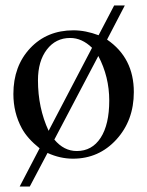

<svg xmlns="http://www.w3.org/2000/svg" viewBox="-20 -571 540 703"><path d="M437 -551 372 -426Q470 -359 470 -234Q470 -130 406 -60Q342 10 247 10Q200 10 154 -11L89 112H52L125 -28Q80 -64 60 -101Q29 -158 29 -227Q29 -329 90.5 -394.5Q152 -460 249 -460Q293 -460 341 -442L398 -551ZM158 -92 317 -396Q280 -432 237 -432Q184 -432 151.5 -389.5Q119 -347 119 -277Q119 -176 158 -92ZM340 -366 179 -60Q214 -18 261 -18Q317 -18 348.5 -66.5Q380 -115 380 -203Q380 -290 340 -366Z"/></svg>

Font: STIX MathJax Latin
Style: Regular
Weight: 400
Designer: MicroPress Inc., with final additions and corrections provided by Coen Hoffman, Elsevier (retired)
Version: Version 1.1.1